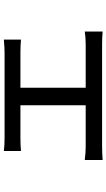

<svg xmlns="http://www.w3.org/2000/svg" viewBox="207 -759 563 1017"><g transform="rotate(-90 488.5 -250.5)"><path d="M197.3 -511.7Q225.6 -507.8 267.6 -507.8H716.8Q746.1 -507.8 787.1 -511.7V-420.9Q754.9 -423.8 716.8 -423.8H532.2V-78.1H761.7Q797.9 -78.1 830.1 -83V11.7Q798.8 8.8 761.7 8.8H221.7Q185.5 8.8 149.4 11.7V-83Q188.5 -78.1 221.7 -78.1H439.5V-423.8H267.6Q228.5 -423.8 197.3 -420.9Z"/></g></svg>

Font: Min Sans Medium
Style: Regular
Weight: 500
Designer: Jinseong-Kim, NotoSansCJK, Nunito
Foundry: Jinseong-Kim
Version: Version 1.400;Glyphs 3.1.2 (3151)